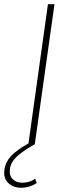

<svg xmlns="http://www.w3.org/2000/svg" viewBox="-61 -680 326 905"><path d="M195.8 -660.2 103 0H102.1Q40 36.1 14.6 61.3Q-10.7 86.4 -14.2 116.2Q-18.6 146.5 -1.7 163.8Q15.1 181.2 43.9 181.2Q79.6 181.2 105 162.1L111.8 183.1Q77.1 205.1 39.1 205.1Q0.5 205.1 -22.7 181.9Q-45.9 158.7 -40 119.1Q-35.6 84.5 -9.3 55.9Q17.1 27.3 73.2 -3.9L165 -660.2Z"/></svg>

Font: Human Sans ExtraLight
Style: Italic
Weight: 200
Italic angle: -8°
Designer: Tim Radville
Foundry: Continuum
Version: Version 1.000;FEAKit 1.0